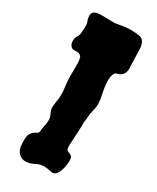

<svg xmlns="http://www.w3.org/2000/svg" viewBox="-196 -803 721 880"><g transform="rotate(30 164.0 -363.0)"><path d="M265.6 -540Q232.4 -531.2 252.9 -426.8Q259.8 -398.4 260.3 -379.4Q260.7 -360.4 254.9 -337.9Q249 -315.4 249 -301.8Q249 -288.1 245.1 -269.5Q246.1 -249 244.6 -228Q243.2 -207 242.2 -187.5Q239.3 -139.6 241.2 -130.9Q243.2 -122.1 247.6 -119.6Q252 -117.2 257.8 -115.2Q271.5 -110.4 274.4 -102.5Q277.3 -94.7 276.9 -80.6Q276.4 -66.4 273.4 -50.8Q264.6 -13.7 249 -2.9Q240.2 2.9 231 1Q221.7 -1 210.9 -2.9Q177.7 -8.8 154.3 2.9Q96.7 34.2 65.4 2.9Q52.7 -9.8 49.8 -36.1Q45.9 -84 55.2 -97.7Q64.5 -111.3 70.8 -114.7Q77.1 -118.2 82 -121.1Q92.8 -126 92.8 -137.7Q92.8 -146.5 95.2 -156.7Q97.7 -167 99.6 -178.7Q104.5 -207 94.7 -225.6Q84 -247.1 85.4 -260.7Q86.9 -274.4 87.9 -285.2L91.8 -308.6Q93.8 -336.9 90.8 -356.9Q87.9 -377 86.4 -398.9Q85 -420.9 85.4 -440.4Q85.9 -460 85.9 -477.5Q85.9 -518.6 77.6 -526.4Q69.3 -534.2 62.5 -534.7Q55.7 -535.2 48.8 -535.2Q30.3 -533.2 25.4 -541Q14.6 -551.8 14.6 -568.4Q14.6 -585 21 -593.8Q27.3 -602.5 29.3 -613.8Q31.2 -625 31.2 -637.7Q33.2 -667 29.3 -676.3Q25.4 -685.5 23.9 -692.9Q22.5 -700.2 22.5 -707Q22.5 -735.4 62.5 -736.3Q86.9 -737.3 112.3 -735.8Q137.7 -734.4 152.3 -737.3Q203.1 -747.1 233.9 -745.1Q264.6 -743.2 273.4 -740.2Q297.9 -730.5 299.8 -686.5Q300.8 -666 300.8 -643.6Q300.8 -621.1 302.7 -597.7Q306.6 -548.8 265.6 -540Z"/></g></svg>

Font: Creepster Caps
Style: Regular
Weight: 400
Designer: Font Diner, Inc
Foundry: Font Diner, Inc
Version: Version 1.000